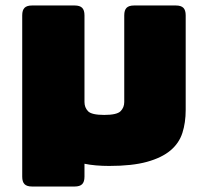

<svg xmlns="http://www.w3.org/2000/svg" viewBox="-20 -590 753 700"><path d="M288 54Q288 73 279.5 81.5Q271 90 252 90H97Q78 90 69.5 81.5Q61 73 61 54V-534Q61 -553 69.5 -561.5Q78 -570 97 -570H252Q271 -570 279.5 -561.5Q288 -553 288 -534V-218Q288 -198 301 -184.5Q314 -171 360 -171Q406 -171 419.5 -184.5Q433 -198 433 -218V-534Q433 -553 441.5 -561.5Q450 -570 469 -570H621Q640 -570 648.5 -561.5Q657 -553 657 -534V-189Q657 -143 645 -105.5Q633 -68 601.5 -41.5Q570 -15 516 0Q462 15 378 15Q353 15 330 13Q307 11 288 7Z"/></svg>

Font: Bungee
Style: Regular
Weight: 400
Designer: David Jonathan Ross
Foundry: David Jonathan Ross
Version: Version 1.000;PS 1.0;hotconv 1.0.72;makeotf.lib2.5.5900